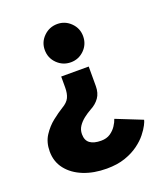

<svg xmlns="http://www.w3.org/2000/svg" viewBox="-128 -759 739 859"><g transform="rotate(-20 241.5 -329.0)"><path d="M233 13Q171.5 13 123 -6.5Q74.5 -26 46.5 -61.8Q18.5 -97.5 18.5 -146.5Q18.5 -190 39 -221.5Q59.5 -253 87.5 -275Q115.5 -297 138.5 -311Q163.5 -325.5 172.5 -344.2Q181.5 -363 181.5 -392.5V-444H312.5V-351Q312.5 -318 297 -296Q281.5 -274 254.5 -260Q236.5 -250 219.5 -236.8Q202.5 -223.5 191.5 -207Q180.5 -190.5 180.5 -169.5Q180.5 -140 199 -126.5Q217.5 -113 252 -113Q278 -113 295.8 -125Q313.5 -137 324.5 -153.8Q335.5 -170.5 340 -185L464 -135.5Q463 -128.5 454.5 -111.8Q446 -95 429.2 -73.8Q412.5 -52.5 385.5 -32.8Q358.5 -13 321 0Q283.5 13 233 13ZM245 -489Q207 -489 180 -515.5Q153 -542 153 -580.5Q153 -618 180 -644.5Q207 -671 245 -671Q282 -671 308.8 -644.5Q335.5 -618 335.5 -580.5Q335.5 -542 308.8 -515.5Q282 -489 245 -489Z"/></g></svg>

Font: League Spartan Thin
Style: Bold
Weight: 700
Version: Version 2.002